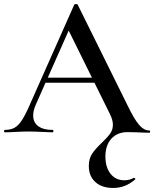

<svg xmlns="http://www.w3.org/2000/svg" viewBox="-27 -654 762 949"><path d="M412 167Q412 130 428.5 105.5Q445 81 477 51Q505 24 518 5.5Q531 -13 531 -38Q531 -61 516 -91L307 -514L348 -583L150 -137Q137 -108 137 -83Q137 -49 162 -30.5Q187 -12 232 -12Q237 -12 237 -6Q237 0 232 0Q214 0 180 -2Q142 -4 114 -4Q87 -4 51 -2Q19 0 -2 0Q-7 0 -7 -6Q-7 -12 -2 -12Q26 -12 45.5 -23Q65 -34 83 -62.5Q101 -91 125 -147L340 -631Q342 -634 349 -634Q356 -634 357 -631L602 -136Q635 -67 659.5 -38Q684 -9 711 -9Q715 -9 715 -3.5Q715 2 711 2Q687 2 651 0L604 -1Q553 -1 523.5 31.5Q494 64 494 120Q494 173 519.5 205Q545 237 587 237Q615 237 634 225H635Q638 225 640.5 228Q643 231 641 233Q615 255 589 265Q563 275 532 275Q476 275 444 245.5Q412 216 412 167ZM192 -270H472L479 -245H179Z"/></svg>

Font: Cormorant Infant SemiBold
Style: Regular
Weight: 600
Designer: Christian Thalmann (Catharsis Fonts)
Foundry: Catharsis Fonts
Version: Version 4.000